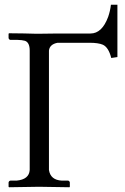

<svg xmlns="http://www.w3.org/2000/svg" viewBox="-20 -786 528 808"><path d="M145 -644 223.1 -645H360.8Q409.2 -645 435.1 -714.8Q443.8 -739.7 446.8 -766.1H474.1V-545.9L448.2 -542Q437 -586.4 413.1 -597.7Q394 -606 356.9 -606H222.2Q189 -599.6 186 -573.2V-70.8Q192.4 -28.3 240.2 -25.9H267.1Q272.9 -23.9 273.9 -18.1V0L272 2Q271 2 144 0L18.1 2L16.1 0V-18.1Q17.6 -24.9 23.9 -25.9H49.8Q102.5 -30.8 105 -70.8V-573.2Q105 -607.4 85 -614.3Q73.2 -617.7 53.2 -618.2H22.9Q17.1 -620.1 16.1 -626V-644L18.1 -646Q87.9 -645.5 130.4 -644Q141.1 -644 145 -644Z"/></svg>

Font: Linux Biolinum Capitals O
Style: Small Caps
Weight: 400
Designer: Philipp H. Poll
Foundry: Philipp H. Poll
Version: Version 1.0.4